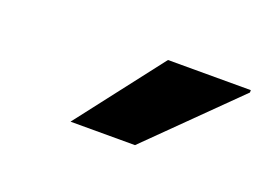

<svg xmlns="http://www.w3.org/2000/svg" viewBox="-40 -800 424 305"><g transform="rotate(20 172.0 -647.5)"><path d="M344 -720V-716L201 -575H92L204 -720Z"/></g></svg>

Font: Chivo ExtraBold Italic
Style: Regular
Weight: 800
Italic angle: -8.05°
Designer: Hector Gatti
Foundry: Omnibus-Type
Version: Version 1.007